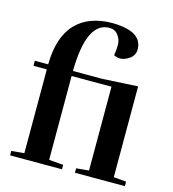

<svg xmlns="http://www.w3.org/2000/svg" viewBox="-113 -864 865 958"><g transform="rotate(15 319.0 -385.0)"><path d="M555 -498V-29L620 -23V0H362V-23L427 -29V-462H221V-29L295 -23V0H27V-23L93 -29V-462H24V-488H93Q95 -630 162 -700Q229 -770 351 -770Q505 -768 505 -675Q505 -639 469 -620Q450 -609 432.5 -609Q415 -609 399 -617Q404 -644 404 -671Q404 -698 387.5 -720.5Q371 -743 342 -743Q224 -743 221 -488H373Z"/></g></svg>

Font: Rufina
Style: Bold
Weight: 700
Designer: Martin Sommaruga
Foundry: Martin Sommaruga
Version: Version 1.001